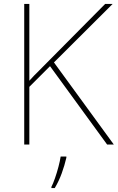

<svg xmlns="http://www.w3.org/2000/svg" viewBox="-20 -734 598 975"><path d="M558 0H524L234 -398L129 -293V0H103V-714H129V-324Q140 -337 153 -350Q166 -363 179 -376L514 -714H552L254 -417ZM317 67Q308 106 293.5 146Q279 186 258 221H241V215Q249 200 259 171.5Q269 143 277 112.5Q285 82 288 61H317Z"/></svg>

Font: Noto Sans Sinhala UI Thin
Style: Regular
Weight: 100
Designer: Jelle Bosma - Monotype Design Team
Foundry: Monotype Imaging Inc.
Version: Version 2.006; ttfautohint (v1.8.4.7-5d5b)